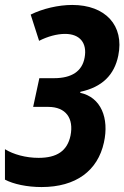

<svg xmlns="http://www.w3.org/2000/svg" viewBox="-26 -746 503 776"><path d="M142 10C281 10 369 -56 394 -170C416 -269 382 -353 298 -371L299 -375C387 -394 436 -443 452 -521C477 -643 400 -726 266 -726C210 -726 146 -711 98 -687L132 -581C167 -599 205 -609 237 -609C297 -609 327 -572 316 -513C306 -458 264 -430 192 -430H133L108 -314H169C240 -314 273 -268 259 -198C246 -136 204 -108 130 -108C78 -108 28 -122 -6 -143V-20C28 -2 83 10 142 10Z"/></svg>

Font: Noto Sans ExtraCondensed
Style: Bold Italic
Weight: 700
Width: 2
Italic angle: -12°
Designer: Monotype Design Team
Foundry: Monotype Imaging Inc.
Version: Version 2.013